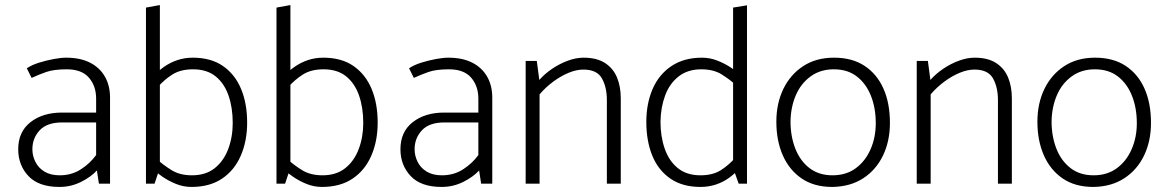

<svg xmlns="http://www.w3.org/2000/svg" viewBox="-20 -726 4608 759"><path d="M108 -136Q108 -180 137 -211Q166 -242 226 -242H360V-113Q336 -80 299.5 -56.5Q263 -33 216 -33Q180 -33 156 -47.5Q132 -62 120 -86Q108 -110 108 -136ZM105 -418Q133 -431 163 -441.5Q193 -452 244 -452Q303 -452 331.5 -419Q360 -386 360 -336V-281H225Q149 -281 100.5 -243Q52 -205 52 -136Q52 -73 92.5 -30Q133 13 215 13Q260 13 299.5 -6.5Q339 -26 363 -52L371 0H415V-340Q415 -388 394.5 -423.5Q374 -459 335.5 -478.5Q297 -498 241 -498Q221 -498 191.5 -492.5Q162 -487 133.5 -478Q105 -469 86 -456Z M591 0 612 -63V-706L557 -696V0ZM603 -381Q629 -411 661.5 -431.5Q694 -452 743 -452Q798 -452 832.5 -424Q867 -396 883.5 -348Q900 -300 900 -240Q900 -184 882 -136.5Q864 -89 828.5 -61Q793 -33 739 -33Q691 -33 658 -53.5Q625 -74 600 -97L580 -61Q597 -45 621.5 -28Q646 -11 675.5 1Q705 13 737 13Q809 13 858 -20Q907 -53 932 -111Q957 -169 957 -241Q957 -317 933 -374.5Q909 -432 861.5 -465Q814 -498 742 -498Q710 -498 681.5 -488.5Q653 -479 628 -461.5Q603 -444 583 -420Z M1107 0 1128 -63V-706L1073 -696V0ZM1119 -381Q1145 -411 1177.5 -431.5Q1210 -452 1259 -452Q1314 -452 1348.5 -424Q1383 -396 1399.5 -348Q1416 -300 1416 -240Q1416 -184 1398 -136.5Q1380 -89 1344.5 -61Q1309 -33 1255 -33Q1207 -33 1174 -53.5Q1141 -74 1116 -97L1096 -61Q1113 -45 1137.5 -28Q1162 -11 1191.5 1Q1221 13 1253 13Q1325 13 1374 -20Q1423 -53 1448 -111Q1473 -169 1473 -241Q1473 -317 1449 -374.5Q1425 -432 1377.5 -465Q1330 -498 1258 -498Q1226 -498 1197.5 -488.5Q1169 -479 1144 -461.5Q1119 -444 1099 -420Z M1619 -136Q1619 -180 1648 -211Q1677 -242 1737 -242H1871V-113Q1847 -80 1810.5 -56.5Q1774 -33 1727 -33Q1691 -33 1667 -47.5Q1643 -62 1631 -86Q1619 -110 1619 -136ZM1616 -418Q1644 -431 1674 -441.5Q1704 -452 1755 -452Q1814 -452 1842.5 -419Q1871 -386 1871 -336V-281H1736Q1660 -281 1611.5 -243Q1563 -205 1563 -136Q1563 -73 1603.5 -30Q1644 13 1726 13Q1771 13 1810.5 -6.5Q1850 -26 1874 -52L1882 0H1926V-340Q1926 -388 1905.5 -423.5Q1885 -459 1846.5 -478.5Q1808 -498 1752 -498Q1732 -498 1702.5 -492.5Q1673 -487 1644.5 -478Q1616 -469 1597 -456Z M2113 0V-353Q2138 -382 2168 -404Q2198 -426 2228.5 -438.5Q2259 -451 2286 -451Q2340 -451 2359.5 -416Q2379 -381 2379 -331V0H2434V-337Q2434 -384 2419 -420Q2404 -456 2371.5 -477Q2339 -498 2287 -498Q2257 -498 2224.5 -486Q2192 -474 2162.5 -454Q2133 -434 2112 -410L2102 -485H2058V0Z M2878 -62 2900 0H2933V-705L2878 -696ZM2888 -104Q2862 -74 2830 -53.5Q2798 -33 2749 -33Q2695 -33 2660 -61Q2625 -89 2608 -137.5Q2591 -186 2591 -245Q2592 -302 2609.5 -349Q2627 -396 2663 -424Q2699 -452 2752 -452Q2801 -452 2833.5 -431.5Q2866 -411 2891 -388L2911 -424Q2896 -441 2871.5 -457.5Q2847 -474 2817 -486Q2787 -498 2755 -498Q2684 -498 2634.5 -465Q2585 -432 2560 -374.5Q2535 -317 2535 -244Q2535 -169 2558.5 -111Q2582 -53 2630 -20Q2678 13 2749 13Q2781 13 2810 3.5Q2839 -6 2863.5 -24Q2888 -42 2908 -65Z M3270 13Q3198 13 3149 -20.5Q3100 -54 3074.5 -112Q3049 -170 3049 -245Q3049 -317 3076.5 -374Q3104 -431 3155 -464.5Q3206 -498 3277 -498Q3349 -498 3398 -465.5Q3447 -433 3472.5 -375.5Q3498 -318 3498 -240Q3498 -168 3470.5 -111Q3443 -54 3392 -21Q3341 12 3270 13ZM3271 -33Q3325 -33 3363 -61Q3401 -89 3421.5 -136Q3442 -183 3442 -239Q3442 -299 3423 -347Q3404 -395 3367.5 -423.5Q3331 -452 3276 -452Q3223 -452 3184.5 -424Q3146 -396 3126 -349.5Q3106 -303 3105 -246Q3105 -187 3124 -138.5Q3143 -90 3180 -61.5Q3217 -33 3271 -33Z M3659 0V-353Q3684 -382 3714 -404Q3744 -426 3774.5 -438.5Q3805 -451 3832 -451Q3886 -451 3905.5 -416Q3925 -381 3925 -331V0H3980V-337Q3980 -384 3965 -420Q3950 -456 3917.5 -477Q3885 -498 3833 -498Q3803 -498 3770.5 -486Q3738 -474 3708.5 -454Q3679 -434 3658 -410L3648 -485H3604V0Z M4302 13Q4230 13 4181 -20.5Q4132 -54 4106.5 -112Q4081 -170 4081 -245Q4081 -317 4108.5 -374Q4136 -431 4187 -464.5Q4238 -498 4309 -498Q4381 -498 4430 -465.5Q4479 -433 4504.5 -375.5Q4530 -318 4530 -240Q4530 -168 4502.5 -111Q4475 -54 4424 -21Q4373 12 4302 13ZM4303 -33Q4357 -33 4395 -61Q4433 -89 4453.5 -136Q4474 -183 4474 -239Q4474 -299 4455 -347Q4436 -395 4399.5 -423.5Q4363 -452 4308 -452Q4255 -452 4216.5 -424Q4178 -396 4158 -349.5Q4138 -303 4137 -246Q4137 -187 4156 -138.5Q4175 -90 4212 -61.5Q4249 -33 4303 -33Z"/></svg>

Font: Catamaran Thin ExtraLight
Style: Regular
Weight: 250
Version: Version 2.000